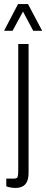

<svg xmlns="http://www.w3.org/2000/svg" viewBox="-34 -743 228 947"><path d="M42 184Q36 184 26.5 183Q17 182 9.5 180Q2 178 -3 176V138H33Q50 138 53 129.5Q56 121 56 95V-526H107V108Q107 136 99 153Q91 170 76 177Q61 184 42 184ZM-14 -591 55 -723H104L174 -591H130L66 -711H93L28 -591Z"/></svg>

Font: Archivo ExtraCondensed ExtraLight
Style: Regular
Weight: 250
Width: 2
Designer: Hector Gatti
Foundry: Omnibus-Type
Version: Version 2.001